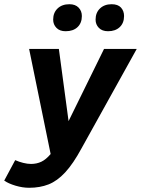

<svg xmlns="http://www.w3.org/2000/svg" viewBox="-85 -702 668 910"><path d="M53 188Q22 188 -11.5 178Q-45 168 -65 154L-13 57Q5 65 25 70Q45 75 62 75Q89 75 111 64.5Q133 54 155 28L53 -470H194L240 -128L408 -470H563L302 0Q262 74 224 115Q186 156 145 172Q104 188 53 188ZM427 -554Q399 -554 383.5 -570Q368 -586 368 -609Q368 -642 389 -662Q410 -682 444 -682Q474 -682 488.5 -666Q503 -650 503 -626Q503 -593 482.5 -573.5Q462 -554 427 -554ZM226 -554Q198 -554 182.5 -570Q167 -586 167 -609Q167 -642 188 -662Q209 -682 244 -682Q272 -682 287.5 -666Q303 -650 303 -626Q303 -593 282.5 -573.5Q262 -554 226 -554Z"/></svg>

Font: Gantari
Style: Bold Italic
Weight: 700
Italic angle: -10°
Designer: Anugrah Pasau
Foundry: Lafontype
Version: Version 1.000; ttfautohint (v1.8.4.7-5d5b)